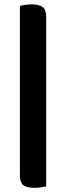

<svg xmlns="http://www.w3.org/2000/svg" viewBox="-20 -766 310 902"><path d="M197 -685.4V109.5Q188 111.9 172.7 114.2Q157.5 116.5 141.2 116.5Q108.3 116.5 90.9 104.9Q73.5 93.3 73.5 57.1V-738.5Q82.8 -740.9 97.9 -743.2Q113 -745.5 129.3 -745.5Q162.1 -745.5 179.5 -733.5Q197 -721.6 197 -685.4Z"/></svg>

Font: Baloo Tamma 2
Style: Regular
Weight: 400
Designer: Divya Kowshik, Shuchita Grover and Ek Type
Foundry: Ek Type
Version: Version 1.700